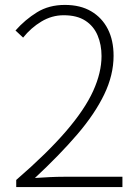

<svg xmlns="http://www.w3.org/2000/svg" viewBox="-20 -761 568 781"><path d="M46 0V-29Q172 -138 248.5 -227Q325 -316 359 -391Q393 -466 393 -533Q393 -579 377 -617Q361 -655 327 -677Q293 -699 239 -699Q191 -699 148.5 -673.5Q106 -648 74 -608L43 -637Q82 -681 130.5 -711Q179 -741 244 -741Q307 -741 351 -715Q395 -689 418.5 -643Q442 -597 442 -534Q442 -456 404 -377Q366 -298 294.5 -214.5Q223 -131 122 -37Q151 -39 181.5 -40.5Q212 -42 241 -42H478V0Z"/></svg>

Font: Noto Sans JP Thin ExtraLight
Style: Regular
Weight: 250
Version: Version 2.004-H2;hotconv 1.0.118;makeotfexe 2.5.65603